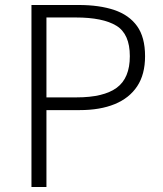

<svg xmlns="http://www.w3.org/2000/svg" viewBox="-20 -749 652 769"><path d="M106 0V-729H295Q378 -729 437.5 -709Q497 -689 529 -644.5Q561 -600 561 -524Q561 -451 529.5 -403.5Q498 -356 439.5 -332Q381 -308 299 -308H166V0ZM166 -359H287Q395 -359 447.5 -397.5Q500 -436 500 -524Q500 -613 446 -646Q392 -679 283 -679H166Z"/></svg>

Font: Noto Sans TC Thin Light
Style: Regular
Weight: 300
Version: Version 2.004-H2;hotconv 1.0.118;makeotfexe 2.5.65603